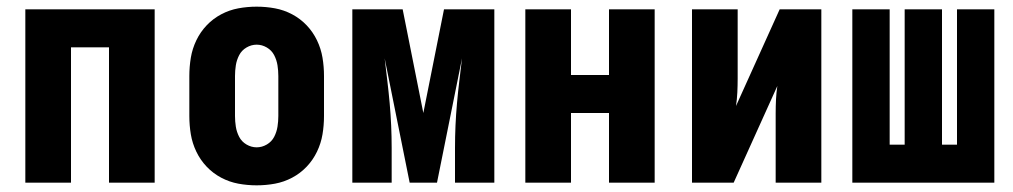

<svg xmlns="http://www.w3.org/2000/svg" viewBox="-20 -548 3040 576"><path d="M56 0V-520H444V0H307V-406H193V0Z M750 8Q722 8 695 3Q668 -2 643.5 -15Q619 -28 600 -48Q581 -68 569 -93Q557 -118 552.5 -145Q548 -172 548 -200V-320Q548 -348 552.5 -375Q557 -402 569 -427Q581 -452 600 -472Q619 -492 643.5 -505Q668 -518 695 -523Q722 -528 750 -528Q778 -528 805 -523Q832 -518 856.5 -505Q881 -492 900 -472Q919 -452 931 -427Q943 -402 947.5 -375Q952 -348 952 -320V-200Q952 -172 947.5 -145Q943 -118 931 -93Q919 -68 900 -48Q881 -28 856.5 -15Q832 -2 805 3Q778 8 750 8ZM750 -106Q766 -106 780.5 -114.5Q795 -123 802.5 -137.5Q810 -152 812.5 -168Q815 -184 815 -200V-320Q815 -336 812.5 -352Q810 -368 802.5 -382.5Q795 -397 780.5 -405.5Q766 -414 750 -414Q734 -414 719.5 -405.5Q705 -397 697.5 -382.5Q690 -368 687.5 -352Q685 -336 685 -320V-200Q685 -184 687.5 -168Q690 -152 697.5 -137.5Q705 -123 719.5 -114.5Q734 -106 750 -106Z M1037 0V-520H1188L1250 -209L1312 -520H1463V0H1345V-104Q1345 -138 1346.5 -171.5Q1348 -205 1351 -238.5Q1354 -272 1358 -305.5Q1362 -339 1366 -373L1291 0H1209L1134 -373Q1138 -339 1142 -305.5Q1146 -272 1149 -238.5Q1152 -205 1153.5 -171.5Q1155 -138 1155 -104V0Z M1556 0V-520H1693V-323H1807V-520H1944V0H1807V-209H1693V0Z M2056 0V-520H2193V-312Q2193 -291 2192 -270.5Q2191 -250 2188 -230L2319 -520H2444V0H2307V-208Q2307 -229 2308 -249.5Q2309 -270 2312 -290L2181 0Z M2537 0V-520H2649V-114H2694V-520H2806V-114H2851V-520H2963V0Z"/></svg>

Font: Iosevka Heavy
Style: Regular
Weight: 900
Monospace: yes
Designer: Belleve Invis
Foundry: Belleve Invis
Version: Version 32.5.0; ttfautohint (v1.8.4)